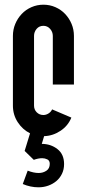

<svg xmlns="http://www.w3.org/2000/svg" viewBox="-20 -570 370 818"><path d="M35 -417Q35 -444 45 -468Q55 -492 72.5 -510.5Q90 -529 114 -539.5Q138 -550 165 -550Q192 -550 216 -539.5Q240 -529 257.5 -510.5Q275 -492 285 -468Q295 -444 295 -417V-210H205V-417Q205 -434 193.5 -447Q182 -460 165 -460Q147 -460 136 -447Q125 -434 125 -417V-120Q125 -103 136.5 -91.5Q148 -80 165 -80Q176 -80 186.5 -86.5Q197 -93 202 -104L284 -69Q270 -34 237.5 -12.5Q205 9 168 10L158 43Q196 43 224.5 65Q253 87 253 129Q253 152 244 170.5Q235 189 220 201.5Q205 214 185.5 221Q166 228 144 228Q110 228 77 214L98 157Q123 167 145 167Q163 167 177.5 157.5Q192 148 192 128Q192 114 181.5 109Q171 104 160 104Q143 104 124 111L85 73L108 -2Q76 -18 55.5 -49.5Q35 -81 35 -120Z"/></svg>

Font: Berliner Wand
Style: Regular
Weight: 400
Designer: Peter Wiegel
Foundry: Peter Wiegel
Version: Version 1.000